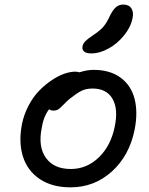

<svg xmlns="http://www.w3.org/2000/svg" viewBox="-20 -826 646 833"><path d="M377 -594.2Q355 -594.2 345.2 -602.3Q335.4 -610.4 337.9 -625Q341.3 -638.7 351.1 -648.2Q360.8 -657.7 386.2 -674.8Q415.5 -694.3 429.7 -711.4Q443.8 -728.5 457 -757.8Q470.7 -785.2 484.1 -795.7Q497.6 -806.2 514.2 -806.2Q539.6 -806.2 550 -789.8Q560.5 -773.4 555.2 -748Q547.4 -708 517.8 -671.9Q488.3 -635.7 450 -615Q411.6 -594.2 377 -594.2ZM286.1 -13.2Q206.1 -13.2 152.6 -49.1Q99.1 -85 79.6 -146.7Q60.1 -208.5 75.2 -287.1Q84 -330.1 104 -367.9Q124 -405.8 149.4 -431.9Q174.8 -458 203.4 -477.3Q231.9 -496.6 258.3 -505.9Q284.7 -515.1 306.2 -515.1Q316.9 -515.1 324.2 -512.2Q357.4 -522.9 386.2 -522.9Q456.5 -522.9 502.4 -489.7Q548.3 -456.5 563.7 -397.7Q579.1 -338.9 564 -263.2Q541.5 -150.9 465.3 -82Q389.2 -13.2 286.1 -13.2ZM161.1 -271Q144.5 -189.9 179 -141.4Q213.4 -92.8 287.1 -92.8Q356.9 -92.8 409.2 -143.6Q461.4 -194.3 478 -277.8Q493.7 -354 467.8 -397.9Q441.9 -441.9 381.8 -441.9Q353 -441.9 332.8 -431.6Q312.5 -421.4 283.2 -397.9Q270.5 -387.7 255.9 -372.3Q241.2 -356.9 232.9 -351.6Q224.6 -346.2 211.9 -346.2Q200.2 -346.2 192.9 -352.1Q168 -318.4 161.1 -271Z"/></svg>

Font: Shantell Sans Bouncy
Style: Italic
Weight: 400
Italic angle: -11.31°
Designer: Stephen Nixon, Anya Danilova, Shantell Martin
Foundry: Arrow Type
Version: Version 1.006;[9816181b4]